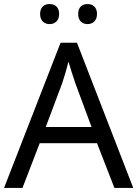

<svg xmlns="http://www.w3.org/2000/svg" viewBox="-20 -928 679 948"><path d="M178 -859C178 -825 199 -809 225 -809C250 -809 272 -825 272 -859C272 -894 250 -908 225 -908C199 -908 178 -894 178 -859ZM366 -859C366 -825 387 -809 412 -809C437 -809 459 -825 459 -859C459 -894 437 -908 412 -908C387 -908 366 -894 366 -859ZM545 0H638L360 -717H279L0 0H91L176 -221H459ZM352 -517 432 -301H206L287 -517C295 -540 308 -583 318 -624C325 -599 346 -533 352 -517Z"/></svg>

Font: Noto Sans Buginese
Style: Regular
Weight: 400
Designer: Monotype Design Team
Foundry: Monotype Imaging Inc.
Version: Version 2.002